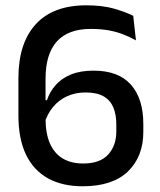

<svg xmlns="http://www.w3.org/2000/svg" viewBox="-20 -670 588 704"><path d="M283 13Q208.5 13 155.8 -16.2Q103 -45.5 75.2 -103.2Q47.5 -161 47.5 -247V-384Q47.5 -511 110.8 -580.8Q174 -650.5 296.5 -650.5Q355.5 -650.5 397.5 -638.5Q439.5 -626.5 468.5 -612L478.5 -522Q457 -534 433 -543.5Q409 -553 379.8 -558.5Q350.5 -564 313 -564Q230 -564 188.5 -518Q147 -472 147 -381V-235.5Q147 -180.5 163.2 -143.8Q179.5 -107 210.2 -88.8Q241 -70.5 285 -70.5Q347 -70.5 376.8 -103.5Q406.5 -136.5 406.5 -188V-214Q406.5 -250 395.5 -276.2Q384.5 -302.5 359.8 -316.8Q335 -331 293.5 -331Q256.5 -331 226.2 -317.2Q196 -303.5 174.5 -277.8Q153 -252 142.5 -216.5L135.5 -302.5H152Q162.5 -333.5 184 -358Q205.5 -382.5 240 -396.8Q274.5 -411 323 -411Q414 -411 459.8 -359.8Q505.5 -308.5 505.5 -215.5V-186.5Q505.5 -96 449.2 -41.5Q393 13 283 13Z"/></svg>

Font: Anek Bangla Medium
Style: Regular
Weight: 500
Designer: Sulekha Rajkumar (Bangla), Yesha Goshar (Latin)
Foundry: Ek Type
Version: Version 1.003